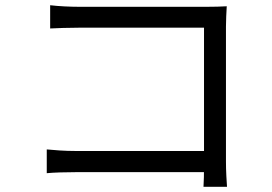

<svg xmlns="http://www.w3.org/2000/svg" viewBox="-20 -706 1040 735"><path d="M172 -686Q197 -683 227 -681.5Q257 -680 281 -680H774Q792 -680 812.5 -680.5Q833 -681 848 -682Q847 -665 846 -643.5Q845 -622 845 -604V-88Q845 -61 846.5 -32Q848 -3 849 9H759Q760 -3 760.5 -27.5Q761 -52 761 -79V-600H282Q254 -600 221.5 -599Q189 -598 172 -597ZM159 -134Q178 -132 208.5 -130Q239 -128 270 -128H806V-47H272Q242 -47 210.5 -46Q179 -45 159 -43Z"/></svg>

Font: Noto Sans KR
Style: Regular
Weight: 400
Designer: Ryoko NISHIZUKA  (kana, bopomofo & ideographs); Paul D. Hunt (Latin, Greek & Cyrillic); Sandoll Communications , Soo-you
Foundry: Adobe
Version: Version 2.004-H2;hotconv 1.0.118;makeotfexe 2.5.65603